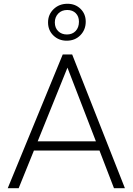

<svg xmlns="http://www.w3.org/2000/svg" viewBox="-20 -999 708 1019"><path d="M21 0 313 -710H363L643 0H585L508 -200H160L79 0ZM180 -249H489L338 -640ZM334 -783Q292 -783 263.5 -810.5Q235 -838 235 -880Q235 -922 264.5 -950.5Q294 -979 338 -979Q380 -979 407.5 -952Q435 -925 435 -884Q435 -841 406.5 -812Q378 -783 334 -783ZM335 -816Q364 -816 381.5 -834.5Q399 -853 399 -884Q399 -912 382 -929Q365 -946 337 -946Q307 -946 289 -927Q271 -908 271 -880Q271 -851 289 -833.5Q307 -816 335 -816Z"/></svg>

Font: Livvic Light
Style: Regular
Weight: 300
Designer: Jacques Le Bailly, Baron von Fonthausen
Version: Version 1.001; ttfautohint (v1.8.2)